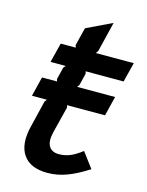

<svg xmlns="http://www.w3.org/2000/svg" viewBox="-121 -873 734 957"><g transform="rotate(15 246.5 -394.0)"><path d="M367.2 -143.1 425.8 -64.9Q365.2 -25.9 316.4 -8.1Q267.6 9.8 217.8 9.8Q128.4 9.8 92 -44.4Q55.7 -98.6 80.1 -194.8L112.8 -330.1L122.1 -341.8H44.9L69.8 -442.9H147L144 -455.1L159.2 -517.1L168.9 -528.8H90.8L116.2 -629.9H193.8L189.9 -642.1L212.9 -734.9L344.2 -797.9L306.2 -642.1L296.9 -629.9H493.2L467.8 -528.8H272L274.9 -517.1L259.8 -455.1L251 -442.9H446.8L421.9 -341.8H226.1L229 -330.1L194.8 -193.8Q183.1 -145.5 197.8 -120.4Q212.4 -95.2 249 -95.2Q278.8 -95.2 305.4 -105.7Q332 -116.2 367.2 -143.1Z"/></g></svg>

Font: Sinkin Sans 500 Medium Italic
Style: Regular
Weight: 500
Italic angle: -112°
Designer: Keith Bates
Foundry: K-Type
Version: Sinkin Sans (version 1.0)  by Keith Bates   •   © 2014   www